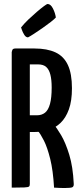

<svg xmlns="http://www.w3.org/2000/svg" viewBox="-20 -944 410 966"><path d="M68 -280Q52 -280 51 -285Q50 -290 50 -303V-681Q50 -683 50.5 -691.5Q51 -700 63 -700H154Q217 -700 259 -680.5Q301 -661 321.5 -617Q342 -573 342 -500Q342 -436 326.5 -393.5Q311 -351 285 -326Q259 -301 226 -290.5Q193 -280 156 -280ZM39 0V-682Q39 -682 41.5 -691Q44 -700 57 -700H112Q126 -700 128 -691Q130 -682 130 -682V-18Q130 -9 126 -5.5Q122 -2 103 -1Q84 0 39 0ZM305 2Q295 2 281 1.5Q267 1 252 0Q247 -87 232.5 -145Q218 -203 201 -236.5Q184 -270 171 -285Q158 -300 158 -300Q158 -300 155.5 -306Q153 -312 164 -318L214 -347Q228 -347 233 -337Q233 -337 249 -319.5Q265 -302 287.5 -264Q310 -226 328.5 -165.5Q347 -105 351 -20Q352 -7 345 -2.5Q338 2 305 2ZM129 -364H166Q190 -364 206.5 -377Q223 -390 231.5 -421Q240 -452 240 -504Q240 -542 233.5 -568Q227 -594 212.5 -607Q198 -620 172 -620H129ZM121 -756Q110 -756 102 -769Q94 -782 90 -794Q86 -806 86 -806Q102 -826 123 -846Q144 -866 165 -884Q186 -902 201 -913Q216 -924 219 -924Q235 -924 246.5 -901Q258 -878 261 -856Q254 -848 235.5 -833.5Q217 -819 194 -803Q171 -787 151 -774Q131 -761 121 -756Z"/></svg>

Font: Yanone Kaffeesatz Medium
Style: Regular
Weight: 500
Designer: Yanone (Cyrillic: Daniel Pouzeot, Huerta Tipografica, and Cyreal)
Foundry: Yanone
Version: Version 2.003